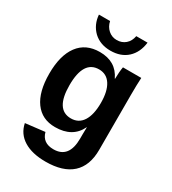

<svg xmlns="http://www.w3.org/2000/svg" viewBox="-223 -852 1057 1180"><g transform="rotate(30 305.5 -261.5)"><path d="M291 212Q195 212 136 175.5Q77 139 63 70L200 54Q218 122 295 122Q405 122 405 -18V-46L406 -98H405Q359 -1 235 -1Q142 -1 91.5 -70.5Q41 -140 41 -269Q41 -398 93.5 -468.5Q146 -539 245 -539Q360 -539 405 -443H407Q407 -451 409 -489Q411 -512 414 -528H544Q541 -476 541 -406V-16Q541 97 477.5 154.5Q414 212 291 212ZM406 -271Q406 -353 377 -398.5Q348 -444 294 -444Q184 -444 184 -269Q184 -96 293 -96Q348 -96 377 -141.5Q406 -187 406 -271ZM295 -578Q222 -578 175 -622Q129 -667 124 -735H203Q211 -698 236.5 -676Q262 -654 296 -654Q332 -654 357 -675.5Q382 -697 389 -735H469Q460 -662 414.5 -620Q369 -578 295 -578Z"/></g></svg>

Font: Libra Sans
Style: Bold
Weight: 700
Foundry: Context Ltd
Version: Version 1.000